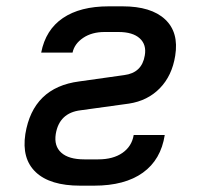

<svg xmlns="http://www.w3.org/2000/svg" viewBox="-20 -578 640 606"><path d="M277 8H233Q138 8 93 -34.5Q48 -77 60 -155Q84 -302 230 -321L372 -341Q428 -348 437 -403Q443 -437 421 -457Q399 -477 354 -477H310Q270 -477 242.5 -458.5Q215 -440 209 -412H110Q124 -484 178.5 -521Q233 -558 323 -558H367Q457 -558 501 -517Q545 -476 533 -402Q523 -339 484.5 -299.5Q446 -260 387 -251L235 -230Q167 -222 156 -155Q150 -117 173.5 -96Q197 -75 246 -75H290Q337 -75 366.5 -95.5Q396 -116 402 -152H500Q488 -74 431 -33Q374 8 277 8Z"/></svg>

Font: JetBrains Mono NL Medium
Style: Italic
Weight: 500
Italic angle: -9°
Monospace: yes
Designer: Philipp Nurullin, Konstantin Bulenkov
Foundry: JetBrains
Version: Version 2.305; ttfautohint (v1.8.4.7-5d5b)